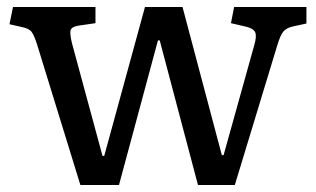

<svg xmlns="http://www.w3.org/2000/svg" viewBox="-20 -527 900 547"><path d="M209 0 86 -399Q78 -425 70.5 -435.5Q63 -446 42 -450L7 -458L17 -507H252V-461L204 -454Q185 -451 181.5 -442Q178 -433 185 -404L272 -83H277L393 -507H500L612 -85H617L704 -397Q712 -424 707 -435Q702 -446 681 -451L638 -461L647 -507H853V-460L816 -452Q797 -448 788 -438Q779 -428 770 -398L649 0H544L435 -412H430L319 0Z"/></svg>

Font: Literata 12pt
Style: Regular
Weight: 400
Designer: Latin by Veronika Burian and Jose Scaglione. Greek by Irene Vlachou. Cyrillic by Vera Evstafieva.
Foundry: TypeTogether
Version: Version 3.002